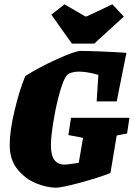

<svg xmlns="http://www.w3.org/2000/svg" viewBox="-20 -861 620 890"><path d="M569 -242 521 -233 492 -59Q436 -37 351 -14Q266 9 240 9Q198 9 148 -11Q98 -31 61.5 -75.5Q25 -120 25 -189Q25 -254 47.5 -348.5Q70 -443 97 -508Q153 -545 240.5 -585Q328 -625 354 -625Q387 -625 458 -622Q529 -619 566 -616L521 -391H428L436 -514Q383 -529 346 -529Q321 -529 300 -520Q281 -512 261.5 -448Q242 -384 229 -306Q216 -228 216 -189Q216 -140 232.5 -119Q249 -98 279 -98Q289 -98 294 -99L345 -106L365 -222L297 -235L309 -315H580ZM218 -793 279 -841 375 -785H382L501 -841L554 -784L417 -659H313Z"/></svg>

Font: Grenze Black
Style: Italic
Weight: 900
Italic angle: -10°
Designer: Renata Polastri
Foundry: Omnibus-Type
Version: Version 1.002; ttfautohint (v1.8)